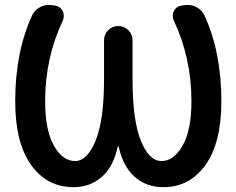

<svg xmlns="http://www.w3.org/2000/svg" viewBox="-20 -775 964 783"><path d="M463.9 -176.8Q462.9 -177.7 461.9 -177.7Q460.9 -177.7 460 -176.8Q443.4 -98.6 399.4 -57.6Q350.6 -11.7 279.3 -11.7Q171.9 -11.7 106.9 -102.1Q42 -192.4 42 -362.3Q42 -562.5 111.3 -712.9Q122.1 -735.4 145.5 -747.1Q162.1 -754.9 179.7 -754.9Q187.5 -754.9 194.3 -753.9L206.1 -752Q226.6 -748 236.3 -729.5Q240.2 -719.7 240.2 -710.4Q240.2 -701.2 236.3 -691.4Q164.1 -539.1 164.1 -362.3Q164.1 -244.1 199.7 -181.2Q235.4 -118.2 286.1 -118.2Q335.9 -118.2 370.1 -201.7Q404.3 -285.2 404.3 -454.1V-611.3Q404.3 -634.8 421.4 -651.9Q438.5 -668.9 461.9 -668.9H462.9Q486.3 -668.9 503.4 -651.9Q520.5 -634.8 520.5 -611.3V-454.1Q520.5 -285.2 554.2 -201.7Q587.9 -118.2 638.7 -118.2Q688.5 -118.2 724.6 -181.2Q760.7 -244.1 760.7 -362.3Q760.7 -539.1 688.5 -691.4Q684.6 -701.2 684.6 -710.4Q684.6 -719.7 688.5 -729.5Q698.2 -748 718.8 -752L730.5 -753.9Q737.3 -754.9 745.1 -754.9Q762.7 -754.9 779.3 -747.1Q802.7 -735.4 813.5 -712.9Q882.8 -562.5 882.8 -362.3Q882.8 -192.4 817.9 -102.1Q752.9 -11.7 646.5 -11.7Q573.2 -11.7 525.4 -57.6Q481.4 -98.6 463.9 -176.8Z"/></svg>

Font: Gen Jyuu Gothic P Medium
Style: Regular
Weight: 500
Designer: [Source Han Sans]
Ryoko NISHIZUKA  (kana & ideographs); Paul D. Hunt (Latin, Greek & Cyrillic); Wenlong ZHANG  (bopomofo
Version: Version 1.002.20150607